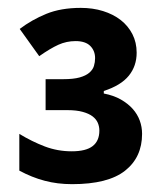

<svg xmlns="http://www.w3.org/2000/svg" viewBox="-20 -743 419 485"><path d="M325.2 -609.9Q325.2 -576.2 305.4 -551.8Q285.6 -527.3 242.2 -513.2V-506.8Q267.1 -502 285.2 -491.7Q303.2 -481.4 315.2 -468Q327.1 -454.6 333 -438.5Q338.9 -422.4 338.9 -404.8Q338.9 -345.7 295.9 -311.8Q252.9 -277.8 162.1 -277.8Q125 -277.8 92.8 -286.4Q60.5 -294.9 28.8 -312V-404.8Q61 -385.3 93.3 -373Q125.5 -360.8 161.1 -360.8Q197.3 -360.8 214.1 -374Q231 -387.2 231 -413.1Q231 -423.3 227.1 -432.6Q223.1 -441.9 213.9 -449Q204.6 -456.1 189 -460.4Q173.3 -464.8 149.9 -464.8H95.2V-543H140.1Q165.5 -543 181.2 -547.4Q196.8 -551.8 205.6 -559.3Q214.4 -566.9 217.3 -576.4Q220.2 -585.9 220.2 -596.2Q220.2 -614.7 208 -627Q195.8 -639.2 170.9 -639.2Q147.9 -639.2 127.4 -629.9Q106.9 -620.6 79.1 -601.1L29.8 -669.9Q60.1 -692.9 96.9 -708Q133.8 -723.1 184.1 -723.1Q214.4 -723.1 240.2 -715.1Q266.1 -707 284.9 -692.4Q303.7 -677.7 314.5 -656.7Q325.2 -635.7 325.2 -609.9Z"/></svg>

Font: Droid Sans
Style: Bold
Weight: 700
Foundry: Ascender Corporation
Version: Version 1.00 build 112